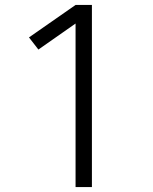

<svg xmlns="http://www.w3.org/2000/svg" viewBox="-20 -755 616 775"><path d="M285 0H351V-735H285L97 -604L135 -555L285 -660Z"/></svg>

Font: Iosevka Sparkle Light
Style: Regular
Weight: 300
Designer: Belleve Invis
Foundry: Belleve Invis
Version: Version 4.5.0; ttfautohint (v1.8.3)